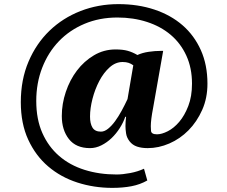

<svg xmlns="http://www.w3.org/2000/svg" viewBox="-20 -732 1104 932"><path d="M627 -415Q616 -423 604 -427Q592 -431 575 -431Q541 -431 512 -405Q483 -379 462 -339Q441 -299 429 -252.5Q417 -206 417 -166Q417 -132 429 -112.5Q441 -93 470 -93Q487 -93 504.5 -107Q522 -121 538.5 -143.5Q555 -166 570.5 -194.5Q586 -223 599 -251ZM647 -465Q671 -476 701.5 -480.5Q732 -485 761 -485Q767 -485 772 -485L723 -207Q712 -150 712 -119Q712 -115 713 -97.5Q714 -80 742 -80Q765 -80 794.5 -95Q824 -110 850 -140.5Q876 -171 894 -217.5Q912 -264 912 -326Q912 -402 884.5 -462Q857 -522 808.5 -563Q760 -604 693.5 -625.5Q627 -647 550 -647Q463 -647 390.5 -616.5Q318 -586 266 -532Q214 -478 185 -403.5Q156 -329 156 -242Q156 -153 185.5 -86.5Q215 -20 267 25Q319 70 390.5 92.5Q462 115 546 115Q575 115 612 108Q649 101 679 87L695 144Q660 164 618 172Q576 180 525 180Q436 180 355.5 154Q275 128 214 76Q153 24 117 -54Q81 -132 81 -236Q81 -345 118.5 -433Q156 -521 220.5 -583Q285 -645 371 -678.5Q457 -712 555 -712Q650 -712 729.5 -685.5Q809 -659 866 -609.5Q923 -560 955 -488.5Q987 -417 987 -326Q987 -256 961.5 -198.5Q936 -141 895 -99.5Q854 -58 802 -35.5Q750 -13 697 -13Q667 -13 645 -20.5Q623 -28 609 -46Q595 -64 592 -84.5Q589 -105 589 -120Q589 -140 592 -165H588Q579 -138 561.5 -110.5Q544 -83 521.5 -61.5Q499 -40 472 -26.5Q445 -13 417 -13Q349 -13 314.5 -57Q280 -101 280 -169Q280 -228 299.5 -286Q319 -344 353.5 -389.5Q388 -435 436 -463.5Q484 -492 541 -492Q576 -492 599.5 -485.5Q623 -479 647 -465Z"/></svg>

Font: PTSerif
Style: Bold
Weight: 700
Designer: A.Korolkova, O.Umpeleva, V.Yefimov
Foundry: ParaType Ltd
Version: Version 1.000W OFL; ttfautohint (v1.2) -l 8 -r 50 -G 200 -x 